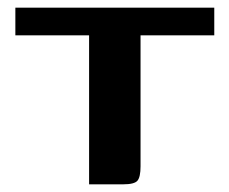

<svg xmlns="http://www.w3.org/2000/svg" viewBox="-20 -480 597 500"><path d="M20 -460H538V-388H346V-47Q346 -19 338 -9.5Q330 0 301 0H212V-388H20Z"/></svg>

Font: Genos SemiBold
Style: Regular
Weight: 600
Designer: Robert E. Leuschke
Foundry: Robert E. Leuschke
Version: Version 1.010